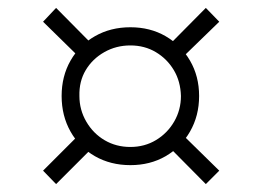

<svg xmlns="http://www.w3.org/2000/svg" viewBox="-20 -542 663 486"><path d="M310 -124Q260 -124 220.5 -146.5Q181 -169 158.5 -209Q136 -249 136 -299Q136 -349 158.5 -388.5Q181 -428 220.5 -450.5Q260 -473 310 -473Q360 -473 399 -450.5Q438 -428 461 -388.5Q484 -349 484 -299Q484 -249 461 -209Q438 -169 399 -146.5Q360 -124 310 -124ZM122 -76 89 -110 191 -212 224 -178ZM310 -170Q346 -170 375 -187.5Q404 -205 421 -234.5Q438 -264 438 -299Q437 -336 420 -364.5Q403 -393 374.5 -410Q346 -427 310 -427Q274 -427 244 -410Q214 -393 197 -364.5Q180 -336 181 -299Q181 -264 198.5 -234Q216 -204 245 -187Q274 -170 310 -170ZM501 -76 399 -179 432 -211 535 -110ZM189 -389 89 -487 122 -522 223 -420ZM433 -388 401 -421 501 -522 535 -487Z"/></svg>

Font: Piazzolla 24pt Light
Style: Regular
Weight: 300
Designer: Juan Pablo del Peral
Foundry: Huerta Tipografica
Version: Version 2.005